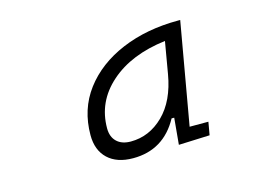

<svg xmlns="http://www.w3.org/2000/svg" viewBox="-57 -799 699 516"><g transform="rotate(-15 293.0 -541.0)"><path d="M470.2 -703.6H475.6L425.8 -419.9H478L471.7 -383.8L385.3 -380.4L392.1 -454.1H384.8Q342.8 -377.4 257.8 -377.4Q212.9 -377.4 187.7 -401.1Q162.6 -424.8 162.6 -466.8Q162.6 -538.6 202.6 -591.8Q242.7 -645 312.3 -674.3Q381.8 -703.6 470.2 -703.6ZM263.2 -422.4Q314.9 -422.4 354.5 -461.2Q394 -500 406.2 -571.3L421.4 -659.7Q324.7 -647.9 267.6 -597.4Q210.4 -546.9 210.4 -473.1Q210.4 -449.2 224.4 -435.8Q238.3 -422.4 263.2 -422.4Z"/></g></svg>

Font: Cascadia Code NF ExtraLight
Style: Italic
Weight: 200
Italic angle: -10°
Monospace: yes
Designer: Aaron Bell
Foundry: Saja Typeworks
Version: Version 2404.023; ttfautohint (v1.8.4)